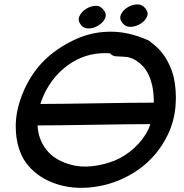

<svg xmlns="http://www.w3.org/2000/svg" viewBox="-20 -873 855 894"><path d="M257 -12Q341 12 440 -6Q487 -14 535 -34Q583 -54 625 -83.5Q667 -113 703 -155Q738 -197 762 -247Q792 -311 797.5 -381.5Q803 -452 788 -518Q759 -622 684 -675Q678 -682 669 -686Q578 -726 493.5 -725.5Q409 -725 334 -691Q259 -657 202.5 -607Q146 -557 108 -486Q79 -432 64.5 -374.5Q50 -317 54 -261Q57 -204 78 -156Q99 -107 145 -69Q191 -31 257 -12ZM303 -108Q232 -129 195 -177Q158 -225 155 -289Q239 -289 414 -292Q589 -295 680 -295Q676 -283 672 -273Q648 -223 605 -184Q562 -145 513 -125Q463 -105 407.5 -99Q352 -93 303 -108ZM168 -389Q179 -423 196 -455Q242 -538 319 -584.5Q396 -631 492 -625Q502 -613 518 -611Q534 -610 553.5 -609Q573 -608 580 -606Q618 -595 646.5 -563.5Q675 -532 688 -478Q697 -438 696 -395Q607 -395 431 -392Q255 -389 168 -389ZM461 -828Q448 -847 425 -846Q402 -845 380.5 -831.5Q359 -818 350 -798Q341 -778 356 -758Q367 -743 385.5 -741Q404 -739 422.5 -746.5Q441 -754 455 -767.5Q469 -781 472 -797Q475 -813 461 -828ZM656 -835Q642 -853 618.5 -852.5Q595 -852 573.5 -838.5Q552 -825 543 -805Q534 -785 551 -765Q565 -747 589 -748Q613 -749 634.5 -762.5Q656 -776 664.5 -795.5Q673 -815 656 -835Z"/></svg>

Font: Balsamiq Sans
Style: Italic
Weight: 400
Italic angle: -12°
Designer: Michael Angeles
Foundry: Balsamiq SRL
Version: Version 1.020; ttfautohint (v1.8.4.7-5d5b);gftools[0.9.26]